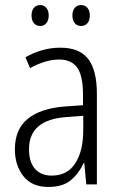

<svg xmlns="http://www.w3.org/2000/svg" viewBox="-20 -731 475 761"><path d="M219 -542Q295 -542 329.5 -497.5Q364 -453 364 -359V0H322L314 -85H312Q293 -44 261 -17Q229 10 172 10Q106 10 72.5 -33Q39 -76 39 -139Q39 -219 90.5 -260.5Q142 -302 238 -309L309 -314V-355Q309 -431 286 -463Q263 -495 214 -495Q161 -495 99 -461L81 -504Q112 -522 147 -532Q182 -542 219 -542ZM244 -267Q95 -257 95 -140Q95 -88 119 -61.5Q143 -35 185 -35Q247 -35 278.5 -84Q310 -133 310 -216V-272ZM105 -670Q105 -689 114.5 -700Q124 -711 139 -711Q154 -711 163.5 -700Q173 -689 173 -670Q173 -650 163.5 -639Q154 -628 139 -628Q124 -628 114.5 -639Q105 -650 105 -670ZM267 -670Q267 -689 276.5 -700Q286 -711 301 -711Q317 -711 326.5 -700Q336 -689 336 -670Q336 -650 326.5 -639Q317 -628 301 -628Q286 -628 276.5 -639Q267 -650 267 -670Z"/></svg>

Font: Noto Sans Ethiopic Condensed Light
Style: Regular
Weight: 300
Width: 3
Designer: Monotype Design Team
Foundry: Monotype Imaging Inc.
Version: Version 2.102; ttfautohint (v1.8.4.7-5d5b)